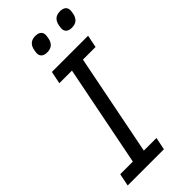

<svg xmlns="http://www.w3.org/2000/svg" viewBox="-279 -947 1001 1001"><g transform="rotate(-45 222.0 -446.0)"><path d="M203 -787C236 -787 253 -804 259 -834C261 -846 262 -852 262 -857C262 -880 246 -892 220 -892C187 -892 170 -875 164 -845C162 -833 161 -827 161 -822C161 -799 177 -787 203 -787ZM385 -787C418 -787 435 -804 441 -834C443 -846 444 -852 444 -857C444 -880 428 -892 402 -892C369 -892 352 -875 346 -845C344 -833 343 -827 343 -822C343 -799 359 -787 385 -787ZM276 0 290 -69H197L308 -629H401L415 -698H148L134 -629H227L116 -69H23L9 0Z"/></g></svg>

Font: LVC Sans
Style: Italic
Weight: 400
Italic angle: -11.31°
Designer: Mike Abbink, Paul van der Laan, Pieter van Rosmalen
Foundry: Bold Monday
Version: Version 3.0